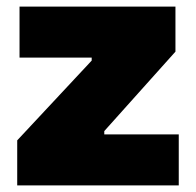

<svg xmlns="http://www.w3.org/2000/svg" viewBox="-20 -560 591 580"><path d="M32 -136 257 -377V-386H39V-540H510V-404L295 -164V-154H520V0H32Z"/></svg>

Font: Encode Sans Narrow
Style: Black
Weight: 900
Designer: Pablo Impallari, Andres Torresi
Foundry: Pablo Impallari, Andres Torresi
Version: Version 1.000; ttfautohint (v1.00) -l 8 -r 50 -G 200 -x 14 -